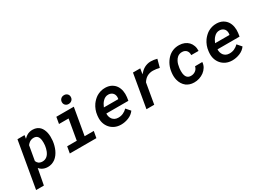

<svg xmlns="http://www.w3.org/2000/svg" viewBox="-39 -1582 3585 2633"><g transform="rotate(-30 1753.0 -265.0)"><path d="M519.5 -262.2 520.5 -272.9Q523.4 -302.7 522.7 -333.7Q522 -364.7 516.1 -394Q509.8 -422.9 497.8 -448.7Q485.8 -474.6 466.8 -494.6Q447.3 -514.2 420.4 -525.6Q393.6 -537.1 357.4 -538.1Q330.6 -538.6 306.4 -532.2Q282.2 -525.9 261.2 -512.7Q249.5 -505.4 238 -495.8Q226.6 -486.3 216.3 -475.1L224.6 -528.8L112.3 -528.3L-14.6 203.1H108.4L155.8 -47.9Q164.6 -36.6 175 -27.8Q185.5 -19 196.8 -12.2Q215.8 -1.5 236.8 4.2Q257.8 9.8 280.8 10.3Q317.4 11.2 347.9 0.7Q378.4 -9.8 403.8 -28.3Q429.7 -48.3 450 -75.7Q470.2 -103 484.9 -135.3Q498 -165.5 506.8 -198Q515.6 -230.5 519.5 -262.2ZM397 -272.9 396 -262.7Q393.1 -243.7 388.7 -223.6Q384.3 -203.6 376.5 -184.6Q368.2 -163.6 356 -145Q343.8 -126.5 327.1 -113.8Q313 -103 294.9 -96.9Q276.9 -90.8 255.4 -91.3Q238.8 -91.8 224.6 -96.2Q210.4 -100.6 199.2 -108.4Q189.9 -115.7 182.4 -125.7Q174.8 -135.7 169.4 -149.4L209.5 -377.9Q218.3 -390.1 228.3 -399.7Q238.3 -409.2 249 -416.5Q263.7 -425.8 280.3 -430.4Q296.9 -435.1 315.9 -434.6Q335.9 -434.1 349.9 -427.5Q363.8 -420.9 373.5 -409.7Q383.3 -397.9 389.2 -381.1Q395 -364.3 397 -345.7Q399.4 -327.6 398.9 -308.6Q398.4 -289.6 397 -272.9Z M728 -528.3 710 -424.3H861.8L806.2 -103.5H654.3L636.2 0H1057.1L1075.7 -103.5H930.7L1004.4 -528.3ZM893.6 -662.1Q893.6 -631.8 914.3 -613.3Q935.1 -594.7 964.4 -595.7Q994.6 -596.2 1015.4 -615.5Q1036.1 -634.8 1036.1 -666.5Q1036.1 -696.8 1015.6 -715.3Q995.1 -733.9 965.3 -732.9Q934.1 -732.9 913.8 -712.6Q893.6 -692.4 893.6 -662.1Z M1443.8 9.8Q1506.3 10.3 1565.7 -13.7Q1625 -37.6 1660.6 -86.9L1602.5 -153.8Q1573.2 -124 1536.1 -107.4Q1499 -90.8 1456.5 -92.3Q1428.2 -92.8 1406.5 -103.5Q1384.8 -114.3 1370.6 -131.8Q1356.4 -149.9 1349.4 -173.6Q1342.3 -197.3 1343.8 -224.1H1692.9L1701.2 -277.8Q1707.5 -328.6 1699 -375Q1690.4 -421.4 1666.5 -457.5Q1642.1 -493.2 1602.5 -514.9Q1563 -536.6 1507.8 -538.1Q1468.8 -539.1 1433.3 -529.1Q1397.9 -519 1368.2 -501Q1343.3 -485.4 1321.5 -464.1Q1299.8 -442.9 1282.2 -418.9Q1258.8 -385.3 1243.9 -345.7Q1229 -306.2 1224.6 -264.2L1222.7 -244.1Q1217.8 -190.9 1231.4 -145.3Q1245.1 -99.6 1274.4 -65.4Q1303.2 -31.2 1346.4 -11Q1389.6 9.3 1443.8 9.8ZM1499 -436Q1522.5 -435.1 1540.3 -426Q1558.1 -417 1569.8 -402.3Q1581.5 -387.2 1585.9 -367.2Q1590.3 -347.2 1586.9 -324.7L1584.5 -313L1356.4 -313.5Q1366.2 -336.4 1378.9 -358.6Q1391.6 -380.9 1409.7 -398.4Q1426.8 -416.5 1449 -426.8Q1471.2 -437 1499 -436Z M2227.1 -539.1Q2198.2 -539.1 2172.6 -532Q2147 -524.9 2124 -512.7Q2100.6 -499.5 2080.6 -481.4Q2060.5 -463.4 2042.5 -441.9L2045.9 -462.4L2056.6 -528.3H1941.4L1850.1 0H1973.1L2028.8 -322.3Q2042.5 -344.2 2058.6 -361.1Q2074.7 -377.9 2093.8 -389.2Q2114.7 -401.4 2138.9 -407.7Q2163.1 -414.1 2191.4 -413.6Q2217.3 -413.1 2242.2 -409.4Q2267.1 -405.8 2292 -399.4L2325.7 -524.9Q2301.3 -531.7 2276.9 -535.2Q2252.4 -538.6 2227.1 -539.1Z M2606.9 -90.8Q2587.9 -91.3 2573.7 -97.4Q2559.6 -103.5 2549.8 -113.3Q2537.1 -126.5 2530.8 -144.8Q2524.4 -163.1 2522 -183.1Q2520 -200.7 2520.5 -219.5Q2521 -238.3 2522.5 -254.9L2524.9 -270.5Q2527.8 -294.4 2534.4 -318.4Q2541 -342.3 2552.2 -363.3Q2559.1 -377 2569.3 -390.1Q2579.6 -403.3 2591.8 -413.1Q2606.9 -424.3 2625.5 -430.7Q2644 -437 2667.5 -436Q2689.5 -435.1 2706.1 -427.2Q2722.7 -419.4 2733.4 -406.2Q2744.6 -392.6 2749.5 -374.5Q2754.4 -356.4 2752.9 -335.9L2868.7 -335.4Q2871.1 -379.9 2858.2 -416.7Q2845.2 -453.6 2819.8 -480.5Q2794.4 -506.8 2758.1 -522Q2721.7 -537.1 2677.2 -538.1Q2621.1 -539.6 2574.5 -520.3Q2527.8 -501 2493.2 -465.3Q2455.1 -425.8 2431.9 -376.5Q2408.7 -327.1 2401.9 -270.5L2399.9 -254.4Q2397 -226.6 2398.4 -199.7Q2399.9 -172.9 2405.8 -148.4Q2414.6 -111.3 2433.8 -80.1Q2453.1 -48.8 2481.4 -26.9Q2504.4 -10.3 2534.4 -0.2Q2564.5 9.8 2601.1 10.3Q2643.1 11.2 2683.8 -1.7Q2724.6 -14.6 2757.8 -39.1Q2791 -63.5 2812.5 -98.9Q2834 -134.3 2836.9 -178.2L2721.7 -177.2Q2717.8 -156.7 2707 -140.4Q2696.3 -124 2681.2 -113.3Q2665.5 -101.6 2646.5 -95.9Q2627.4 -90.3 2606.9 -90.8Z M3204.6 9.8Q3267.1 10.3 3326.4 -13.7Q3385.7 -37.6 3421.4 -86.9L3363.3 -153.8Q3334 -124 3296.9 -107.4Q3259.8 -90.8 3217.3 -92.3Q3189 -92.8 3167.2 -103.5Q3145.5 -114.3 3131.3 -131.8Q3117.2 -149.9 3110.1 -173.6Q3103 -197.3 3104.5 -224.1H3453.6L3461.9 -277.8Q3468.3 -328.6 3459.7 -375Q3451.2 -421.4 3427.2 -457.5Q3402.8 -493.2 3363.3 -514.9Q3323.7 -536.6 3268.6 -538.1Q3229.5 -539.1 3194.1 -529.1Q3158.7 -519 3128.9 -501Q3104 -485.4 3082.3 -464.1Q3060.5 -442.9 3043 -418.9Q3019.5 -385.3 3004.6 -345.7Q2989.7 -306.2 2985.4 -264.2L2983.4 -244.1Q2978.5 -190.9 2992.2 -145.3Q3005.9 -99.6 3035.2 -65.4Q3064 -31.2 3107.2 -11Q3150.4 9.3 3204.6 9.8ZM3259.8 -436Q3283.2 -435.1 3301 -426Q3318.8 -417 3330.6 -402.3Q3342.3 -387.2 3346.7 -367.2Q3351.1 -347.2 3347.7 -324.7L3345.2 -313L3117.2 -313.5Q3127 -336.4 3139.6 -358.6Q3152.3 -380.9 3170.4 -398.4Q3187.5 -416.5 3209.7 -426.8Q3231.9 -437 3259.8 -436Z"/></g></svg>

Font: Roboto Mono SemiBold
Style: Italic
Weight: 600
Italic angle: -10°
Monospace: yes
Designer: Google
Version: Version 3.000